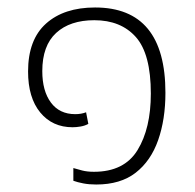

<svg xmlns="http://www.w3.org/2000/svg" viewBox="-20 -483 522 513"><path d="M237 10Q218 10 202.5 7Q187 4 176 0V-34Q186 -31 199.5 -27.5Q213 -24 231 -24Q312 -24 347.5 -82Q383 -140 383 -233Q383 -339 343 -384Q303 -429 232 -429Q167 -429 130 -395Q93 -361 93 -293Q93 -240 116 -209Q139 -178 181 -178Q197 -178 210 -183L216 -152Q207 -147 195.5 -145Q184 -143 174 -143Q120 -143 87.5 -182.5Q55 -222 55 -292Q55 -377 103 -420Q151 -463 234 -463Q422 -463 422 -235Q422 -164 402.5 -108.5Q383 -53 342.5 -21.5Q302 10 237 10Z"/></svg>

Font: Noto Sans Thai UI SemCond ExtLt
Style: Regular
Weight: 200
Width: 4
Designer: Monotype Design Team
Foundry: Monotype Imaging Inc.
Version: Version 2.000